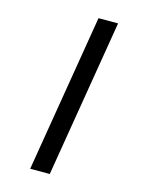

<svg xmlns="http://www.w3.org/2000/svg" viewBox="-139 -909 879 1137"><g transform="rotate(15 300.0 -340.0)"><path d="M160 143 320 -823H440L280 143Z"/></g></svg>

Font: Zed Sans Extended
Style: Bold Italic
Weight: 700
Width: 7
Italic angle: -9°
Designer: Belleve Invis
Foundry: Belleve Invis
Version: Version 1.0.0; ttfautohint (v1.8.4)